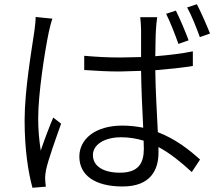

<svg xmlns="http://www.w3.org/2000/svg" viewBox="-20 -839 1040 905"><path d="M227 -751 148 -759C148 -738 145 -714 142 -692C130 -608 96 -417 96 -271C96 -135 113 -27 133 46L196 41C195 30 193 16 193 7C192 -5 194 -24 197 -38C207 -86 244 -188 268 -256L231 -285C213 -243 188 -177 172 -129C164 -184 160 -228 160 -282C160 -396 190 -591 210 -688C214 -706 221 -735 227 -751ZM809 -789 763 -774C782 -736 806 -675 821 -632L869 -649C854 -690 827 -753 809 -789ZM908 -819 862 -804C883 -767 906 -708 922 -664L970 -681C954 -721 927 -783 908 -819ZM657 -176 658 -138C658 -70 633 -25 545 -25C470 -25 418 -54 418 -108C418 -158 473 -192 551 -192C589 -192 624 -186 657 -176ZM721 -758H641C643 -740 645 -714 645 -697V-570L546 -568C487 -568 434 -571 377 -576V-509C436 -505 487 -502 544 -502L645 -505C646 -420 651 -317 655 -237C624 -243 592 -247 557 -247C427 -247 354 -182 354 -101C354 -14 426 40 558 40C692 40 727 -41 727 -119V-146C781 -117 832 -76 884 -28L923 -87C870 -135 805 -185 724 -216C720 -304 713 -408 712 -508C773 -513 833 -519 889 -528V-597C835 -586 775 -579 712 -574C713 -621 713 -670 715 -698C716 -717 718 -737 721 -758Z"/></svg>

Font: Noto Sans HK DemiLight
Style: Regular
Weight: 350
Designer: Ryoko NISHIZUKA 西塚涼子 (kana, bopomofo & ideographs); Paul D. Hunt (Latin, Greek & Cyrillic); Sandoll Communications 산돌커뮤니
Foundry: Adobe
Version: Version 2.004;hotconv 1.0.118;makeotfexe 2.5.65603